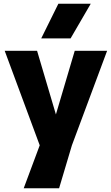

<svg xmlns="http://www.w3.org/2000/svg" viewBox="-20 -800 591 1020"><path d="M277 -192 377 -530H549L362 -28L294 200H106L191 -28L5 -530H177ZM290 -780H462L355 -596H199Z"/></svg>

Font: Cooper Hewitt
Style: Bold
Weight: 711
Designer: Village Type and Design LLC
Foundry: Cooper Hewitt Smithsonian Design Museum
Version: 1.000